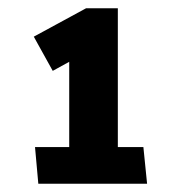

<svg xmlns="http://www.w3.org/2000/svg" viewBox="-20 -783 429 466"><path d="M65 -426H148V-633L108 -611L62 -694L189 -763H266V-426H328L337 -337H73Z"/></svg>

Font: Palanquin
Style: Bold
Weight: 700
Designer: Pria Ravichandran
Version: Version 1.0.4